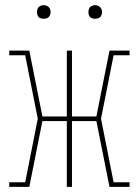

<svg xmlns="http://www.w3.org/2000/svg" viewBox="-20 -727 540 747"><path d="M16 0V-18H78L127 -265L78 -512H16V-530H94L145 -274H240V-530H260V-274H355L406 -530H484V-512H422L373 -265L422 -18H484V0H406L355 -256H260V0H240V-256H145L94 0ZM350 -654Q345 -654 339.5 -655.5Q334 -657 330.5 -660.5Q327 -664 325.5 -669.5Q324 -675 324 -680Q324 -685 325.5 -690.5Q327 -696 330.5 -699.5Q334 -703 339.5 -705Q345 -707 350 -707Q355 -707 360.5 -705Q366 -703 369.5 -699.5Q373 -696 375 -690.5Q377 -685 377 -680Q377 -675 375 -669.5Q373 -664 369.5 -660.5Q366 -657 360.5 -655.5Q355 -654 350 -654ZM150 -654Q145 -654 139.5 -655.5Q134 -657 130.5 -660.5Q127 -664 125.5 -669.5Q124 -675 124 -680Q124 -685 125.5 -690.5Q127 -696 130.5 -699.5Q134 -703 139.5 -705Q145 -707 150 -707Q155 -707 160.5 -705Q166 -703 169.5 -699.5Q173 -696 175 -690.5Q177 -685 177 -680Q177 -675 175 -669.5Q173 -664 169.5 -660.5Q166 -657 160.5 -655.5Q155 -654 150 -654Z"/></svg>

Font: Iosevka Slab Thin
Style: Regular
Weight: 100
Monospace: yes
Designer: Belleve Invis
Foundry: Belleve Invis
Version: Version 11.1.0; ttfautohint (v1.8.3)